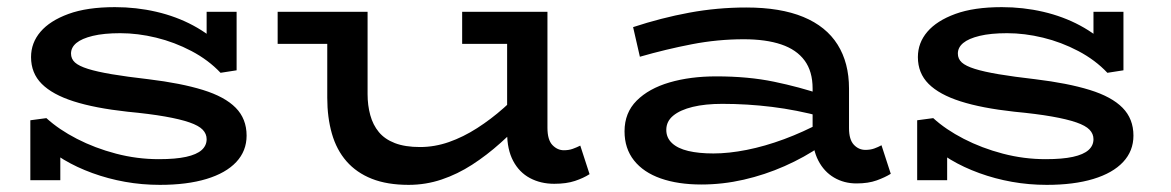

<svg xmlns="http://www.w3.org/2000/svg" viewBox="-20 -504 3280 538"><path d="M428 14Q378 14 330.5 5.5Q283 -3 239 -19Q195 -35 159 -56.5Q123 -78 96 -105L149 -117V1H65V-167L110 -173Q145 -141 195.5 -115Q246 -89 305 -73.5Q364 -58 425 -58Q472 -58 501.5 -64.5Q531 -71 545 -83.5Q559 -96 559 -114Q559 -129 548 -140.5Q537 -152 511 -161Q485 -170 442.5 -177.5Q400 -185 337 -191Q246 -201 186.5 -220Q127 -239 97 -269Q67 -299 67 -344Q67 -384 93.5 -415Q120 -446 172 -465Q224 -484 302 -484Q362 -484 418 -471Q474 -458 521.5 -432.5Q569 -407 607 -369L559 -353V-471H643V-307L598 -300Q564 -336 516.5 -361Q469 -386 417.5 -398.5Q366 -411 317 -411Q271 -411 240 -403.5Q209 -396 194 -383.5Q179 -371 179 -354Q179 -339 190 -329Q201 -319 226.5 -311Q252 -303 293.5 -296Q335 -289 396 -282Q487 -271 548.5 -252Q610 -233 640.5 -202Q671 -171 671 -124Q671 -81 642 -50Q613 -19 558.5 -2.5Q504 14 428 14Z M1125 14Q1065 14 1022 -3Q979 -20 951 -52Q923 -84 910 -129.5Q897 -175 897 -230V-471H1010V-240Q1010 -209 1017.5 -181.5Q1025 -154 1041.5 -134Q1058 -114 1086.5 -103Q1115 -92 1157 -92Q1198 -92 1238 -106Q1278 -120 1317 -145Q1356 -170 1391.5 -201.5Q1427 -233 1458 -267V-177Q1421 -138 1382.5 -103.5Q1344 -69 1303 -42.5Q1262 -16 1217.5 -1Q1173 14 1125 14ZM758 -381V-471H988V-381ZM1533 11Q1495 11 1465 -5Q1435 -21 1418 -53Q1401 -85 1401 -132V-471H1514V-146Q1514 -112 1528 -97.5Q1542 -83 1560 -83Q1574 -83 1585 -87Q1596 -91 1606 -96L1632 -16Q1615 -5 1591 3Q1567 11 1533 11ZM1275 -381V-471H1498V-381Z M2380 10Q2345 10 2317 -6.5Q2289 -23 2273 -54Q2257 -85 2257 -127V-256Q2257 -304 2234.5 -334.5Q2212 -365 2169 -379.5Q2126 -394 2064 -394Q1991 -394 1918.5 -380Q1846 -366 1773 -345L1754 -428Q1833 -454 1911.5 -468.5Q1990 -483 2071 -483Q2167 -483 2231 -456.5Q2295 -430 2327 -379Q2359 -328 2359 -256V-145Q2359 -113 2372.5 -98.5Q2386 -84 2405 -84Q2419 -84 2430 -88Q2441 -92 2450 -97L2476 -17Q2460 -7 2436.5 1.5Q2413 10 2380 10ZM1945 13Q1880 13 1831.5 -4Q1783 -21 1756.5 -54.5Q1730 -88 1730 -136Q1730 -188 1764 -222Q1798 -256 1856 -273Q1914 -290 1987 -290Q2077 -290 2149 -275Q2221 -260 2283 -239V-177Q2212 -196 2143 -204.5Q2074 -213 2004 -213Q1956 -213 1921 -204.5Q1886 -196 1866.5 -180Q1847 -164 1847 -140Q1847 -118 1863 -103Q1879 -88 1908.5 -81Q1938 -74 1979 -74Q2022 -74 2072.5 -84Q2123 -94 2177 -114Q2231 -134 2283 -162L2282 -96Q2234 -63 2178.5 -38.5Q2123 -14 2064 -0.5Q2005 13 1945 13Z M2913 14Q2863 14 2815.5 5.5Q2768 -3 2724 -19Q2680 -35 2644 -56.5Q2608 -78 2581 -105L2634 -117V1H2550V-167L2595 -173Q2630 -141 2680.5 -115Q2731 -89 2790 -73.5Q2849 -58 2910 -58Q2957 -58 2986.5 -64.5Q3016 -71 3030 -83.5Q3044 -96 3044 -114Q3044 -129 3033 -140.5Q3022 -152 2996 -161Q2970 -170 2927.5 -177.5Q2885 -185 2822 -191Q2731 -201 2671.5 -220Q2612 -239 2582 -269Q2552 -299 2552 -344Q2552 -384 2578.5 -415Q2605 -446 2657 -465Q2709 -484 2787 -484Q2847 -484 2903 -471Q2959 -458 3006.5 -432.5Q3054 -407 3092 -369L3044 -353V-471H3128V-307L3083 -300Q3049 -336 3001.5 -361Q2954 -386 2902.5 -398.5Q2851 -411 2802 -411Q2756 -411 2725 -403.5Q2694 -396 2679 -383.5Q2664 -371 2664 -354Q2664 -339 2675 -329Q2686 -319 2711.5 -311Q2737 -303 2778.5 -296Q2820 -289 2881 -282Q2972 -271 3033.5 -252Q3095 -233 3125.5 -202Q3156 -171 3156 -124Q3156 -81 3127 -50Q3098 -19 3043.5 -2.5Q2989 14 2913 14Z"/></svg>

Font: BioRhyme SemiExpanded Medium
Style: Regular
Weight: 500
Width: 6
Designer: Aoife Mooney
Foundry: Aoife Mooney Type
Version: Version 1.600;gftools[0.9.33]